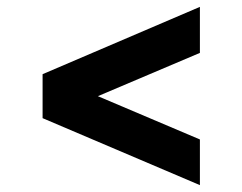

<svg xmlns="http://www.w3.org/2000/svg" viewBox="-20 -552 706 559"><path d="M104 -208V-336L562 -532V-398L265 -272L562 -146V-13Z"/></svg>

Font: Evergrow Sans
Style: Bold
Weight: 700
Foundry: 10Web
Version: Version 1.000